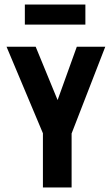

<svg xmlns="http://www.w3.org/2000/svg" viewBox="-20 -830 490 850"><path d="M170 0V-240L9 -623H138L235 -387L320 -623H446L297 -239V0ZM90 -721V-810H358V-721Z"/></svg>

Font: Inconsolata SemiCondensed Black
Style: Regular
Weight: 900
Width: 4
Monospace: yes
Designer: Raph Levien, Cyreal, Brenton Simpson
Foundry: Raph Levien, Cyreal, Google
Version: Version 3.001; ttfautohint (v1.8.2.53-6de2)